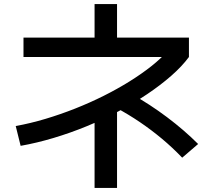

<svg xmlns="http://www.w3.org/2000/svg" viewBox="-20 -830 1040 940"><path d="M57 -213Q129 -226 202.5 -248Q276 -270 348 -298.5Q420 -327 487 -360.5Q554 -394 613.5 -431Q673 -468 721 -506Q769 -544 802 -582L830 -551H95V-646H443V-810H553V-646H905V-551Q871 -505 818.5 -459Q766 -413 700.5 -369Q635 -325 560 -285Q485 -245 404.5 -212Q324 -179 242 -154.5Q160 -130 81 -116ZM443 90V-307H553V90ZM872 -58Q824 -108 772.5 -151Q721 -194 665 -232Q609 -270 546 -304L623 -370Q713 -320 797.5 -256.5Q882 -193 950 -125Z"/></svg>

Font: M PLUS 1 Thin Medium
Style: Regular
Weight: 500
Version: Version 1.001